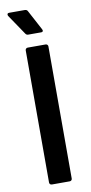

<svg xmlns="http://www.w3.org/2000/svg" viewBox="-98 -928 459 967"><g transform="rotate(-10 131.0 -444.5)"><path d="M73 -12V-688Q73 -693 76.5 -696.5Q80 -700 85 -700H177Q182 -700 185.5 -696.5Q189 -693 189 -688V-12Q189 -7 185.5 -3.5Q182 0 177 0H85Q80 0 76.5 -3.5Q73 -7 73 -12ZM175 -772Q175 -764 165 -764H99Q90 -764 85 -772L16 -874Q14 -878 14 -881Q14 -889 24 -889H103Q114 -889 118 -881L173 -778Q175 -774 175 -772Z"/></g></svg>

Font: Amber EN SemiBold
Style: Regular
Weight: 600
Designer: Jeremy Tribby
Foundry: Tribby Type
Version: Version 1.408 November 24, 2021